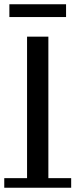

<svg xmlns="http://www.w3.org/2000/svg" viewBox="-22 -872 354 901"><path d="M105 0V-700H205V0ZM-2 -36H312V9H-2ZM22 -792V-852H288V-792Z"/></svg>

Font: Montserrat Underline Thin Medium
Style: Regular
Weight: 500
Version: Version 9.000